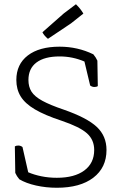

<svg xmlns="http://www.w3.org/2000/svg" viewBox="-20 -875 567 905"><path d="M52 -60 50 -185Q56 -189 66 -189Q77 -189 86 -182L113 -63Q141 -51 175.5 -44Q210 -37 248 -37Q331 -37 377.5 -71.5Q424 -106 424 -168Q424 -216 390 -246.5Q356 -277 270 -306Q191 -332 144.5 -359.5Q98 -387 77.5 -420.5Q57 -454 57 -498Q57 -572 111 -613.5Q165 -655 261 -655Q346 -655 420 -619Q426 -612 431 -604Q436 -596 439 -589L441 -469Q435 -465 425 -465Q414 -465 405 -472L378 -585Q322 -609 261 -609Q190 -609 152 -580.5Q114 -552 114 -498Q114 -466 128.5 -443Q143 -420 179.5 -400Q216 -380 281 -358Q390 -320 436 -277Q482 -234 482 -168Q482 -85 420 -37.5Q358 10 248 10Q197 10 150 -0.5Q103 -11 71 -30Q65 -37 60 -45Q55 -53 52 -60ZM373 -811 315 -765 206 -692Q187 -708 180 -723L281 -812L338 -855Q351 -842 358 -833Q365 -824 373 -811Z"/></svg>

Font: Scope One
Style: Regular
Weight: 400
Designer: Dalton Maag Ltd
Foundry: Dalton Maag Ltd
Version: Version 1.002; ttfautohint (v1.4.1) -l 11 -r 50 -G 50 -x 14 